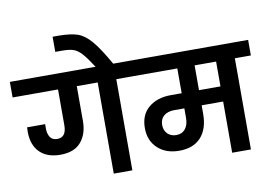

<svg xmlns="http://www.w3.org/2000/svg" viewBox="-118 -1152 1846 1311"><g transform="rotate(-10 805.0 -496.5)"><path d="M809 -740V-632H698V0H569V-632H424V-390Q424 -301 377 -245.5Q330 -190 234 -190Q141 -190 90.5 -241Q40 -292 40 -383Q40 -404 41 -414H166V-383Q166 -347 181.5 -323.5Q197 -300 231 -300Q294 -300 294 -384V-632H-21V-740Z M576 -736Q531 -806 503 -837Q475 -868 446.5 -878Q418 -888 369 -888H320V-993H366Q446 -992 493 -976Q540 -960 586 -906.5Q632 -853 698 -736Z M1631 -632H1520V0H1390V-355H1241V-296Q1241 -192 1188.5 -134Q1136 -76 1038 -76Q945 -76 888.5 -129Q832 -182 832 -269Q832 -361 891.5 -410.5Q951 -460 1045 -460H1121V-632H768V-740H1631ZM1390 -632H1241V-460H1390ZM1121 -355H1049Q1005 -355 978.5 -332.5Q952 -310 952 -270Q952 -231 975.5 -208Q999 -185 1036 -185Q1076 -185 1098.5 -213Q1121 -241 1121 -289Z"/></g></svg>

Font: Fz Poppins SemBd
Style: Regular
Weight: 600
Designer: Ninad Kale (Devanagari), Jonny Pinhorn (Latin)
Foundry: Indian Type Foundry
Version: Vit hóa bi Vntype.Com & FontZin.Com